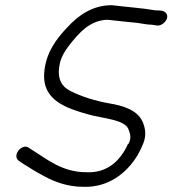

<svg xmlns="http://www.w3.org/2000/svg" viewBox="-20 -704 663 738"><path d="M473 -150H472L471 -149C442 -85 391 -38 312 -42C218 -42 160 -93 103 -128L92 -135C68 -156 26 -110 50 -88L62 -79C87 -63 119 -43 151 -26C189 -6 238 14 299 14C394 18 465 -37 506 -103V-104H507C516 -121 531 -147 536 -170C542 -198 535 -219 528 -237H527V-238C507 -281 454 -298 398 -307C343 -317 293 -333 251 -354C214 -373 197 -405 211 -464C216 -486 229 -507 243 -526C282 -576 325 -627 394 -628C426 -624 479 -619 508 -616C523 -614 546 -609 563 -609C569 -608 577 -607 584 -606C604 -603 632 -631 620 -651C612 -665 593 -664 579 -664C528 -673 466 -677 410 -684H409C335 -684 280 -644 239 -599C197 -556 155 -499 150 -424C142 -318 235 -288 320 -264C377 -248 459 -245 474 -207V-206C483 -186 484 -168 473 -150Z"/></svg>

Font: Stray Cat
Style: BdObl
Weight: 700
Version: Version 1.0